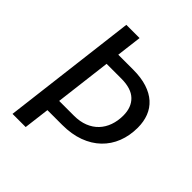

<svg xmlns="http://www.w3.org/2000/svg" viewBox="-199 -837 959 959"><g transform="rotate(45 280.0 -358.0)"><path d="M272 -210.5Q314.5 -210.5 347 -223.5Q379.5 -236.5 401.5 -259.8Q423.5 -283 435 -315.2Q446.5 -347.5 446.5 -385.5Q446.5 -443.5 412.5 -476.2Q378.5 -509 308.5 -509H204.5L168 -210.5ZM318 -582.5Q375 -582.5 416.8 -569Q458.5 -555.5 486 -530.8Q513.5 -506 527 -471.2Q540.5 -436.5 540.5 -394Q540.5 -337.5 522 -290.2Q503.5 -243 468 -208.8Q432.5 -174.5 381 -155.5Q329.5 -136.5 263 -136.5H159L142 0H49L136.5 -716.5H230L213.5 -582.5Z"/></g></svg>

Font: Lato 2
Style: Italic
Weight: 400
Italic angle: -7°
Designer: Lukasz Dziedzic with Adam Twardoch and Botio Nikoltchev
Foundry: tyPoland Lukasz Dziedzic
Version: Version 2.015; 2015-08-06; http://www.latofonts.com/